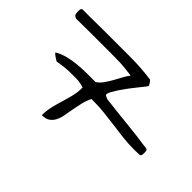

<svg xmlns="http://www.w3.org/2000/svg" viewBox="-103 -763 996 996"><g transform="rotate(45 395.0 -265.0)"><path d="M314.5 -247.1Q301.8 -251 293 -252.9Q284.2 -254.9 275.9 -255.9Q267.6 -256.8 258.8 -256.8Q250 -256.8 239.3 -256.8Q222.7 -256.8 209.5 -256.8Q196.3 -256.8 183.6 -255.4Q170.9 -253.9 156.7 -252Q142.6 -250 124 -247.1Q120.1 -249 115.2 -252.4Q110.4 -255.9 104.5 -259.3Q98.6 -262.7 93.8 -267.1Q88.9 -271.5 85.9 -275.4Q112.3 -292 146 -300.3Q179.7 -308.6 214.8 -311.5Q250 -314.5 283.2 -314.5Q316.4 -314.5 341.8 -314.5Q359.4 -325.2 373 -344.2Q386.7 -363.3 399.4 -385.3Q412.1 -407.2 423.3 -429.2Q434.6 -451.2 447.3 -466.8Q442.4 -467.8 430.2 -469.2Q418 -470.7 404.3 -472.2Q390.6 -473.6 378.9 -474.6Q367.2 -475.6 362.3 -475.6Q349.6 -476.6 323.2 -476.6H132.8Q100.6 -476.6 75.2 -476.1Q49.8 -475.6 38.1 -475.6Q23.4 -481.4 21 -488.8Q18.6 -496.1 18.6 -507.8Q18.6 -513.7 19 -522Q19.5 -530.3 28.3 -533.2H85.9Q106.4 -533.2 128.4 -533.7Q150.4 -534.2 168.9 -534.2H228.5Q259.8 -534.2 298.3 -534.2Q336.9 -534.2 377.9 -534.2Q418.9 -534.2 459 -531.2Q499 -528.3 533.2 -523.4Q539.1 -517.6 543.9 -510.3Q548.8 -502.9 551.8 -495.1Q547.9 -488.3 536.6 -474.1Q525.4 -460 511.2 -442.4Q497.1 -424.8 482.4 -405.3Q467.8 -385.7 455.6 -367.2Q443.4 -348.6 435.1 -333.5Q426.8 -318.4 426.8 -308.6Q426.8 -306.6 427.7 -306.6Q427.7 -304.7 428.7 -304.7Q429.7 -302.7 437.5 -299.3Q445.3 -295.9 447.3 -294.9Q525.4 -285.2 607.9 -276.9Q690.4 -268.6 770.5 -256.8Q779.3 -254.9 780.3 -247.6Q781.2 -240.2 781.2 -233.4Q781.2 -226.6 780.3 -219.2Q779.3 -211.9 770.5 -209H761.7Q755.9 -209 749.5 -208.5Q743.2 -208 736.3 -208H727.5Q687.5 -208 646.5 -212.9Q605.5 -217.8 565.9 -223.1Q526.4 -228.5 485.8 -232.9Q445.3 -237.3 404.3 -237.3H389.6Q377 -212.9 370.6 -186Q364.3 -159.2 359.4 -132.3Q354.5 -105.5 350.1 -80.6Q345.7 -55.7 336.4 -37.1Q327.1 -18.6 311 -7.3Q294.9 3.9 266.6 3.9Q266.6 -30.3 273.9 -60.5Q281.2 -90.8 290.5 -121.1Q299.8 -151.4 307.1 -181.2Q314.5 -210.9 314.5 -242.2Z"/></g></svg>

Font: Swanky and Moo Moo Cyrillic
Style: Regular
Weight: 400
Designer: Kimberly Geswein; Denis Ignatov
Foundry: Kimberly Geswein; Denis Ignatov
Version: Version 1.003 June 27, 2018